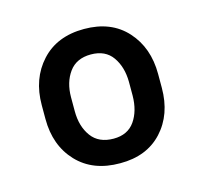

<svg xmlns="http://www.w3.org/2000/svg" viewBox="-67 -795 558 528"><g transform="rotate(-15 212.5 -531.0)"><path d="M46.9 -509.9V-549.4Q46.9 -624.3 91.4 -672.9Q136 -721.6 213.1 -721.6Q290.1 -721.6 334.2 -672.9Q378.2 -624.3 378.2 -549.4V-509.9Q378.2 -434.3 334.2 -386.5Q290.1 -338.8 214.5 -339.1Q137.1 -338.8 92 -386.5Q46.9 -434.3 46.9 -509.9ZM130.3 -549.4V-509.9Q130.3 -466.3 151.3 -437.7Q172.2 -409.1 214.5 -409.1Q254.6 -409.1 274.7 -437.7Q294.7 -466.3 295.1 -509.9V-549.4Q294.7 -591.6 274.5 -620.4Q254.3 -649.1 213.1 -649.1Q171.9 -649.1 151.1 -620.4Q130.3 -591.6 130.3 -549.4Z"/></g></svg>

Font: Inter Extra Light BETA
Style: Regular
Weight: 200
Designer: Rasmus Andersson
Foundry: rsms
Version: Version 3.011;git-f93a4a705